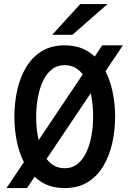

<svg xmlns="http://www.w3.org/2000/svg" viewBox="-20 -942 656 974"><path d="M117 12H13L498.5 -712H603.5ZM308 12Q239.5 12 191 -18.2Q142.5 -48.5 112 -100Q81.5 -151.5 67.2 -216.2Q53 -281 53 -350Q53 -419 67.2 -483.8Q81.5 -548.5 112 -600Q142.5 -651.5 191 -681.8Q239.5 -712 308 -712Q376.5 -712 425.2 -681.8Q474 -651.5 504.5 -600Q535 -548.5 549.5 -483.8Q564 -419 564 -350Q564 -281 549.5 -216.2Q535 -151.5 504.5 -100Q474 -48.5 425.2 -18.2Q376.5 12 308 12ZM308 -88.5Q346.5 -88.5 374 -111Q401.5 -133.5 418.8 -171Q436 -208.5 444.2 -255.2Q452.5 -302 452.5 -350Q452.5 -402 444.2 -448.8Q436 -495.5 419 -532.2Q402 -569 374.5 -590.2Q347 -611.5 308 -611.5Q269.5 -611.5 242 -589.2Q214.5 -567 197.2 -529.5Q180 -492 171.8 -445.2Q163.5 -398.5 163.5 -350Q163.5 -298.5 171.8 -251.8Q180 -205 197.2 -168Q214.5 -131 242 -109.8Q269.5 -88.5 308 -88.5ZM245 -765.5 387 -921.5H525.5L347.5 -765.5Z"/></svg>

Font: Overpass Mono Light SemiBold
Style: Regular
Weight: 600
Monospace: yes
Version: Version 4.000